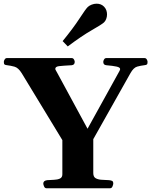

<svg xmlns="http://www.w3.org/2000/svg" viewBox="-37 -1002 805 1022"><path d="M210 0Q201.7 0 197.5 -9.8Q193.4 -19.5 193.4 -24.9Q193.4 -40.5 214.4 -43Q231 -44.4 249.5 -44.9Q268.1 -45.4 281.5 -51.3Q294.9 -57.1 294.9 -74.2V-256.3L78.6 -612.3Q60.5 -641.6 39.8 -647.2Q19 -652.8 1 -654.8Q-9.3 -655.8 -12.9 -658.9Q-16.6 -662.1 -16.6 -672.9Q-16.6 -678.2 -12.2 -685.5Q-7.8 -692.9 0 -692.9H344.1Q352.5 -692.9 356.7 -685.5Q360.8 -678.2 360.8 -672.9Q360.8 -656.7 344.7 -654.8Q297.4 -652.3 277.3 -649.9Q257.3 -647.5 257.3 -635.3Q257.3 -631.8 261.7 -624.8Q266.1 -617.7 266.6 -616.2L437 -301.8L420.9 -302.2L598.6 -623.5Q602.5 -630.9 602.5 -634.2Q602.5 -643.6 583 -647.7Q563.5 -651.9 528.8 -654.8Q512.7 -656.2 512.7 -672.7Q512.7 -678.2 516.8 -685.5Q521 -692.9 529.3 -692.9H731.9Q740.2 -692.9 744.4 -685.5Q748.5 -678.2 748.5 -672.9Q748.5 -662.1 744.9 -658.9Q741.2 -655.8 731 -654.8Q712.9 -652.8 693.4 -647.5Q673.8 -642.1 657.2 -612.3L459.5 -261.2V-80.6Q459.5 -59.6 473.6 -52.5Q487.8 -45.4 507.6 -44.9Q527.3 -44.4 543.5 -43Q553.7 -42 559.8 -39.1Q565.9 -36.1 565.9 -24.9Q565.9 -19.5 561.8 -9.8Q557.6 0 549.3 0ZM323.7 -754.9 296.4 -783.2Q353 -852.5 386 -903.3Q418.9 -954.1 430.2 -964.8Q438 -972.2 450.9 -977.3Q463.9 -982.4 477.5 -982.4Q501.5 -982.4 517.1 -966.3Q525.4 -957.5 529.1 -947Q532.7 -936.5 532.7 -925.3Q532.7 -912.6 528.3 -901.1Q523.9 -889.6 516.6 -882.8Q505.4 -872.1 451.9 -841.6Q398.4 -811 323.7 -754.9Z"/></svg>

Font: Gelasio
Style: Regular
Weight: 400
Designer: Eben Sorkin
Foundry: Eben Sorkin
Version: Version 1.008